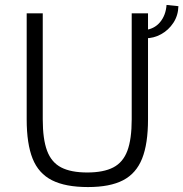

<svg xmlns="http://www.w3.org/2000/svg" viewBox="-20 -744 742 777"><path d="M579 -690V-261Q579 -162 555 -102Q531 -42 478 -14.5Q425 13 336 13Q245 13 190.5 -14.5Q136 -42 112 -102Q88 -162 88 -261V-690H153V-261Q153 -181 170.5 -134Q188 -87 227.5 -66.5Q267 -46 333 -46Q399 -46 438.5 -66.5Q478 -87 495.5 -134Q513 -181 513 -261V-690ZM568 -589 564 -622Q604 -626 627.5 -654Q651 -682 654 -724L702 -719Q701 -681 681.5 -651.5Q662 -622 632 -605.5Q602 -589 568 -589Z"/></svg>

Font: Exo 2 Light
Style: Regular
Weight: 300
Designer: Natanael Gama
Foundry: Natanael Gama
Version: Version 2.010